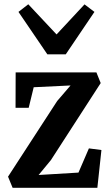

<svg xmlns="http://www.w3.org/2000/svg" viewBox="-20 -900 526 920"><path d="M318 -490.5 141.5 -482 117.5 -383.5H54.5L55 -553H442L462.5 -502L224 -133L165 -61.5L356 -73L406 -189L466 -181L446.5 0H40.5L18.5 -53.5L254 -416ZM207 -639.5 68.5 -843 115.5 -879.5 251 -735 385 -879 432.5 -843 295 -639.5Z"/></svg>

Font: Merriweather 24pt SemiCondensed
Style: Bold
Weight: 700
Width: 4
Designer: Eben Sorkin
Foundry: Eben Sorkin
Version: Version 2.100